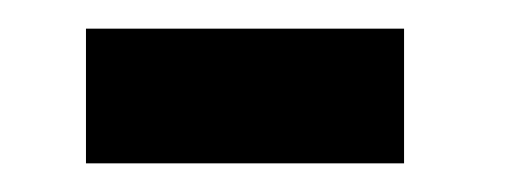

<svg xmlns="http://www.w3.org/2000/svg" viewBox="-20 -292 357 134"><path d="M262 -178V-272H40V-178Z"/></svg>

Font: OSH Darker Grotesque Black
Style: Regular
Weight: 900
Designer: Gabriel Lam
Foundry: TypeRant
Version: Version 1.000;Glyphs 3.1.1 (3148)